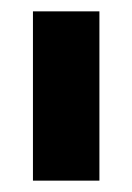

<svg xmlns="http://www.w3.org/2000/svg" viewBox="-20 -710 233 338"><path d="M38 -690H155V-392H38Z"/></svg>

Font: D-DIN
Style: DIN-Bold
Weight: 700
Designer: Charles Nix
Foundry: Datto Inc.
Version: Version 1.00